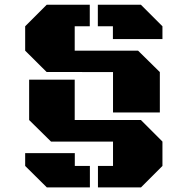

<svg xmlns="http://www.w3.org/2000/svg" viewBox="-20 -748 808 827"><path d="M466.8 -263.7V-437.5L180.7 -438L88.4 -529.8V-634.8L181.2 -727.5H366.7V-634.8H301.8V-529.8H574.7L668.5 -437.5V-263.7ZM586.9 -231 679.7 -138.2V-33.2L587.4 59.1H401.9V-33.2H466.8V-138.2H199.7L105.5 -231V-404.8H301.8V-231ZM401.4 -727.5H586.9L679.7 -634.8V-579.6H466.3V-634.8H401.4ZM367.2 59.1H181.6L88.4 -33.2V-88.4H302.2V-33.2H367.2Z"/></svg>

Font: Black Ops One [rus by aLiNcE]
Style: Regular
Weight: 400
Designer: James Grieshaber
Foundry: James Grieshaber
Version: Version 1.002;May 25, 2024;FontCreator 13.0.0.2680 64-bit